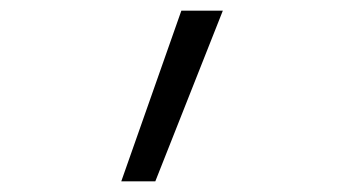

<svg xmlns="http://www.w3.org/2000/svg" viewBox="-20 -147 640 361"><path d="M208 194 321 -127H399L272 194Z"/></svg>

Font: Iosevka Curly Slab LtEx
Style: Regular
Weight: 300
Width: 7
Monospace: yes
Designer: Belleve Invis
Foundry: Belleve Invis
Version: Version 11.1.0; ttfautohint (v1.8.3)